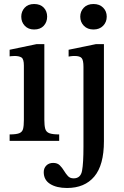

<svg xmlns="http://www.w3.org/2000/svg" viewBox="-20 -702 617 957"><path d="M275 0H28V-32Q61 -32 76 -38Q91 -44 95 -59.5Q99 -75 99 -104V-375Q99 -408 87 -415.5Q75 -423 53 -423Q43 -423 35.5 -422Q28 -421 28 -421V-454L162 -482H201V-105Q201 -76 205.5 -60Q210 -44 226 -38Q242 -32 275 -32ZM150 -555Q121 -555 103.5 -573.5Q86 -592 86 -619Q86 -645 103 -663.5Q120 -682 150 -682Q181 -682 198 -664Q215 -646 215 -619Q215 -592 198 -573.5Q181 -555 150 -555ZM314 235Q262 235 230 215Q198 195 198 156Q198 136 211 123Q224 110 245 110Q266 110 278 122Q290 134 299 149Q308 164 318.5 175.5Q329 187 347 187Q382 187 389 149Q396 111 396 30V-369Q396 -402 387 -412.5Q378 -423 352 -423Q340 -423 331 -421.5Q322 -420 322 -420V-454L458 -482H498V2Q498 121 450 178Q402 235 314 235ZM446 -555Q416 -555 398 -573.5Q380 -592 380 -619Q380 -645 397.5 -663.5Q415 -682 446 -682Q476 -682 494 -664Q512 -646 512 -619Q512 -592 494 -573.5Q476 -555 446 -555Z"/></svg>

Font: STIX Two Text Medium
Style: Regular
Weight: 500
Designer: Ross Mills, John Hudson & Paul Hanslow, Tiro Typeworks Ltd; with prior portions MicroPress Inc., and Coen Hoffman.
Foundry: Tiro Typeworks Ltd
Version: Version 2.13 b171